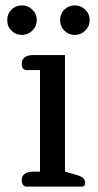

<svg xmlns="http://www.w3.org/2000/svg" viewBox="-20 -695 365 715"><path d="M7 -620Q7 -644 23 -659.5Q39 -675 62 -675Q84 -675 100.5 -659Q117 -643 117 -620Q117 -597 100.5 -581Q84 -565 62 -565Q39 -565 23 -580.5Q7 -596 7 -620ZM204 -620Q204 -644 220 -659.5Q236 -675 259 -675Q281 -675 297.5 -659Q314 -643 314 -620Q314 -597 297.5 -581Q281 -565 259 -565Q236 -565 220 -580.5Q204 -596 204 -620ZM80 0Q71 0 66 -6.5Q61 -13 61 -24Q61 -40 72.5 -48Q84 -56 104 -56H129V-434H80Q61 -434 61 -457Q61 -474 72.5 -482Q84 -490 104 -490H222V-56L267 -43Q283 -38 290 -31.5Q297 -25 297 -14Q297 0 284 0Z"/></svg>

Font: Maitree Medium
Style: Regular
Weight: 500
Designer: CadsonDemak Team
Foundry: CadsonDemak
Version: Version 1.010